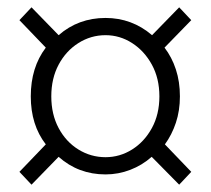

<svg xmlns="http://www.w3.org/2000/svg" viewBox="-20 -627 575 524"><path d="M66 -123 33 -158 105 -233Q64 -286 64 -364Q64 -443 105 -497L33 -572L66 -607L140 -531Q194 -578 268 -578Q340 -578 395 -531L469 -607L502 -572L429 -497Q449 -471 460 -437.5Q471 -404 471 -364Q471 -325 460 -292Q449 -259 430 -233L502 -158L469 -123L394 -199Q368 -176 335.5 -163.5Q303 -151 268 -151Q194 -151 140 -199ZM268 -198Q307 -198 340.5 -219Q374 -240 394.5 -277.5Q415 -315 415 -364Q415 -413 394.5 -450.5Q374 -488 340.5 -509.5Q307 -531 268 -531Q228 -531 194 -509.5Q160 -488 140 -450.5Q120 -413 120 -364Q120 -315 140 -277.5Q160 -240 194 -219Q228 -198 268 -198Z"/></svg>

Font: Noto Sans TC Thin Light
Style: Regular
Weight: 300
Version: Version 2.004-H2;hotconv 1.0.118;makeotfexe 2.5.65603